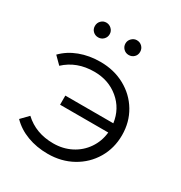

<svg xmlns="http://www.w3.org/2000/svg" viewBox="-159 -774 842 894"><g transform="rotate(30 262.5 -327.0)"><path d="M224 6Q164 6 113.5 -13Q63 -32 28 -68L66 -107Q128 -49 222 -49Q274 -49 317 -71Q360 -93 387 -132.5Q414 -172 419 -221H160V-270H418Q408 -343 353.5 -388.5Q299 -434 222 -434Q128 -434 66 -376L28 -414Q63 -450 113.5 -469Q164 -488 224 -488Q297 -488 355.5 -456Q414 -424 447.5 -368Q481 -312 481 -242Q481 -172 447.5 -115.5Q414 -59 355.5 -26.5Q297 6 224 6ZM117 -620Q117 -637 128.5 -648.5Q140 -660 156 -660Q172 -660 184 -648.5Q196 -637 196 -620.5Q196 -604 184.5 -592.5Q173 -581 156.5 -581Q140 -581 128.5 -592Q117 -603 117 -620ZM320 -660Q337 -660 348.5 -648.5Q360 -637 360 -620Q360 -603 348.5 -592Q337 -581 320.5 -581Q304 -581 292.5 -592.5Q281 -604 281 -620.5Q281 -637 293 -648.5Q305 -660 320 -660Z"/></g></svg>

Font: Montserrat Ace
Style: Regular
Weight: 400
Designer: Julieta Ulanovsky
Foundry: Julieta Ulanovsky
Version: Version 1